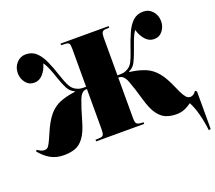

<svg xmlns="http://www.w3.org/2000/svg" viewBox="-150 -946 1505 1347"><g transform="rotate(-20 602.5 -273.0)"><path d="M1190 197Q1182 129 1166 69.5Q1150 10 1129 -27Q1107 -10 1079 2Q1051 14 1015 14Q975 14 940.5 1Q906 -12 877.5 -51Q849 -90 827 -168Q800 -263 779.5 -315Q759 -367 725 -367H719V-66Q719 -35 726.5 -25.5Q734 -16 753 -14L779 -12V0H420V-12L454 -14Q473 -15 479 -26Q485 -37 485 -70V-367H479Q445 -367 424.5 -315Q404 -263 377 -168Q355 -90 326 -51Q297 -12 260.5 1Q224 14 177 14Q119 14 76.5 -10.5Q34 -35 0 -78L7 -87Q19 -79 32.5 -72.5Q46 -66 60 -66Q71 -66 80 -71.5Q89 -77 100.5 -98.5Q112 -120 132 -167Q165 -245 200.5 -287.5Q236 -330 283.5 -349.5Q331 -369 399 -378V-382Q367 -396 350.5 -427.5Q334 -459 318 -505Q305 -545 290.5 -581.5Q276 -618 259 -641Q246 -595 219 -565Q192 -535 155 -535Q115 -535 91 -566Q67 -597 67 -637Q67 -681 95 -712Q123 -743 163 -743Q209 -743 239.5 -715.5Q270 -688 293 -638Q316 -588 337 -522Q356 -465 371 -438Q386 -411 408 -399Q425 -390 437.5 -387Q450 -384 485 -384V-673Q485 -699 478.5 -707.5Q472 -716 449 -717L420 -718V-730H779V-718L751 -717Q733 -716 726 -705Q719 -694 719 -667V-384Q754 -384 767 -387Q780 -390 796 -399Q819 -411 833.5 -438Q848 -465 867 -522Q889 -588 911.5 -638Q934 -688 964.5 -715.5Q995 -743 1041 -743Q1082 -743 1109.5 -712Q1137 -681 1137 -637Q1137 -597 1113 -566Q1089 -535 1049 -535Q1012 -535 985 -565Q958 -595 945 -641Q928 -618 914 -581.5Q900 -545 886 -505Q870 -459 853.5 -427.5Q837 -396 805 -382V-378Q873 -369 920.5 -349.5Q968 -330 1003.5 -287.5Q1039 -245 1072 -167Q1092 -120 1105.5 -99Q1119 -78 1129 -72.5Q1139 -67 1149 -67Q1173 -67 1193 -96L1205 -88V193Z"/></g></svg>

Font: Literata 72pt Black
Style: Regular
Weight: 900
Designer: Latin by Veronika Burian and Jose Scaglione. Greek by Irene Vlachou. Cyrillic by Vera Evstafieva.
Foundry: TypeTogether
Version: Version 3.002